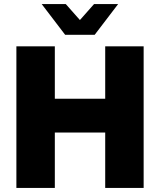

<svg xmlns="http://www.w3.org/2000/svg" viewBox="-20 -929 791 949"><path d="M61 -700H251V-441H500V-700H690V0H500V-274H251V0H61ZM186 -909H305L375 -830L445 -909H564L448 -757H302Z"/></svg>

Font: Chess Sans ExtraBold
Style: Regular
Weight: 800
Designer: Wolf Bōese
Foundry: Wolf Bōese
Version: Version 7.223